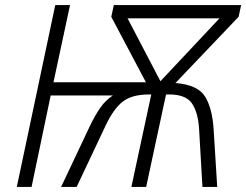

<svg xmlns="http://www.w3.org/2000/svg" viewBox="-20 -734 967 754"><path d="M46 0H104L179 -359H423Q394 -340 373.5 -310.5Q353 -281 332 -237L220 0H281L393 -237Q425 -306 461.5 -334.5Q498 -363 564 -363H574L496 0H554L632 -363H641Q708 -364 733 -329Q758 -294 762 -225L775 0H833L819 -225Q814 -308 785.5 -354.5Q757 -401 669 -408L917 -668L927 -714H427L417 -668L553 -411H190L255 -714H197ZM610 -415 481 -662H842Z"/></svg>

Font: Noto Sans UI Light
Style: Italic
Weight: 300
Italic angle: -12°
Designer: Monotype Design Team
Foundry: Monotype Imaging Inc.
Version: Version 1.901